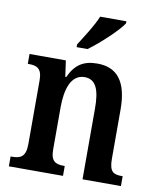

<svg xmlns="http://www.w3.org/2000/svg" viewBox="-85 -833 747 901"><g transform="rotate(10 288.0 -383.0)"><path d="M235 -619V-606H287C341 -645 422 -721 444 -756V-766H319C301 -721 262 -662 235 -619ZM19 0H277V-47H273C235 -47 210 -56 210 -113V-315C210 -398 231 -474 297 -474C352 -474 370 -424 370 -338V0H553V-47H548C510 -47 489 -56 489 -118V-353C489 -488 438 -547 345 -547C279 -547 240 -522 211 -459H207L196 -536H23V-489H28C65 -489 91 -480 91 -423V-118C91 -56 64 -47 25 -47H19Z"/></g></svg>

Font: Noto Serif Bengali Condensed
Style: Regular
Weight: 400
Width: 3
Designer: Juan Bruce, Universal Thirst, Indian Type Foundry and the Monotype Design Team.
Foundry: Monotype Imaging Inc.
Version: Version 2.003